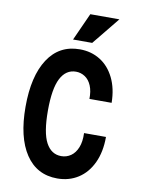

<svg xmlns="http://www.w3.org/2000/svg" viewBox="-99 -986 799 1066"><g transform="rotate(10 300.0 -453.0)"><path d="M183 -350Q183 -226.4 213 -170.2Q243 -114 299.6 -114Q329.2 -114 353.4 -130.7Q377.6 -147.4 391 -180.7Q404.4 -214 402.4 -262H526Q526 -177.6 497 -115.7Q468 -53.8 416.6 -20.9Q365.2 12 299 12Q183.4 12 120.2 -83.1Q57 -178.2 57 -350Q57 -522.8 120.2 -619.4Q183.4 -716 299 -716Q363.6 -716 414.1 -684.6Q464.6 -653.2 493.8 -593.8Q523 -534.4 524 -454H398.8Q399.8 -497.4 386.9 -528.3Q374 -559.2 350.6 -574.6Q327.2 -590 299.6 -590Q243 -590 213 -532Q183 -474 183 -350ZM486 -918 360 -763H252L322 -918Z"/></g></svg>

Font: Fliege Mono Thin
Style: Regular
Weight: 100
Version: Version 0.020;Glyphs 3.3 (3306)